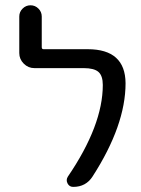

<svg xmlns="http://www.w3.org/2000/svg" viewBox="-20 -735 540 734"><path d="M315.4 -546.9Q459 -546.9 460 -417Q460 -255.9 334 -60.5Q308.6 -20.5 259.8 -20.5Q245.1 -20.5 238.3 -33.7Q231.4 -46.9 239.3 -59.6Q373 -255.9 373 -410.2Q373 -445.3 356.4 -460Q339.8 -474.6 299.8 -474.6H111.3Q87.9 -474.6 70.8 -491.7Q53.7 -508.8 53.7 -532.2V-671.9Q53.7 -689.5 66.4 -702.1Q79.1 -714.8 96.7 -714.8Q114.3 -714.8 127 -702.1Q139.6 -689.5 139.6 -671.9V-554.7Q139.6 -546.9 146.5 -546.9Z"/></svg>

Font: Rounded Mgen+ 2m regular
Style: Regular
Weight: 400
Designer: [Source Han Sans]
Ryoko NISHIZUKA  (kana & ideographs); Paul D. Hunt (Latin, Greek & Cyrillic); Wenlong ZHANG  (bopomofo
Version: Version 1.059.20150602